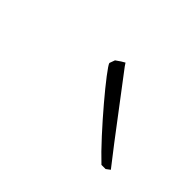

<svg xmlns="http://www.w3.org/2000/svg" viewBox="-49 -786 361 361"><g transform="rotate(45 131.5 -605.0)"><path d="M241 -521H230Q213 -537 192 -560Q171 -583 151.5 -606Q132 -629 119 -646Q106 -663 105 -667L109 -678Q120 -686 126 -689L130 -683L218 -567L249 -527Z"/></g></svg>

Font: Labrada ExtraLight
Style: Italic
Weight: 200
Italic angle: -7°
Designer: Mercedes Jáuregui
Foundry: Omnibus-Type Team
Version: Version 1.000; ttfautohint (v1.8.4.7-5d5b)